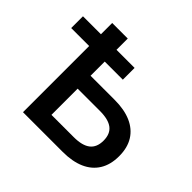

<svg xmlns="http://www.w3.org/2000/svg" viewBox="-170 -889 1073 1073"><g transform="rotate(45 366.5 -352.5)"><path d="M142 0V-523H0V-616H142V-705H265V-616H408V-523H265V-411H456Q532 -411 585.5 -387.5Q639 -364 667.5 -318.5Q696 -273 696 -206Q696 -139 667.5 -93Q639 -47 585.5 -23.5Q532 0 456 0ZM265 -102H441Q508 -102 540.5 -127.5Q573 -153 573 -206Q573 -259 540.5 -284Q508 -309 441 -309H265Z"/></g></svg>

Font: NunitoSans3
Style: Bold
Weight: 700
Designer: Vernon Adams
Foundry: Vernon Adams
Version: Version 3.101;gftools[0.9.27]